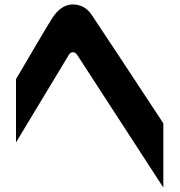

<svg xmlns="http://www.w3.org/2000/svg" viewBox="-20 -734 811 864"><path d="M715 110V-179C577 -389 427 -616 392 -668C370 -701 339 -714 307 -714C269 -714 239 -688 218 -657C202 -633 136 -521 52 -378V-93L289 -486C298 -501 315 -506 328 -486C471 -265 546 -150 715 110Z"/></svg>

Font: コーポレート・ロゴ ver3 Bold
Style: Regular
Weight: 700
Designer: [KANA_main] LOGOTYPE.JP [Source Han Sans] Ryoko NISHIZUKA 西塚涼子 (kana, bopomofo & ideographs); Paul D. Hunt (Latin, Greek
Version: Version 12.001;FEAKit 1.0